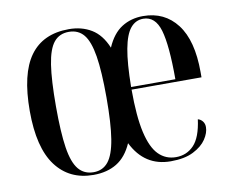

<svg xmlns="http://www.w3.org/2000/svg" viewBox="-66 -629 868 722"><g transform="rotate(-10 368.0 -268.0)"><path d="M236 10Q144 10 92.5 -59Q41 -128 41 -268Q41 -410 90.5 -478Q140 -546 239 -546Q288 -546 325 -523.5Q362 -501 383 -450Q405 -501 440.5 -523.5Q476 -546 522 -546Q604 -546 651.5 -484Q699 -422 699 -301V-281H432Q432 -178 446 -117Q460 -56 487 -29Q514 -2 553 -2Q594 -2 621.5 -31Q649 -60 658 -128Q669 -125 676 -116Q683 -107 683 -94Q683 -72 667 -48Q651 -24 617.5 -7Q584 10 531 10Q431 10 384 -85Q362 -35 325 -12.5Q288 10 236 10ZM238 0Q273 0 294 -26Q315 -52 324.5 -110.5Q334 -169 334 -268Q334 -368 324.5 -426.5Q315 -485 294 -510.5Q273 -536 237 -536Q201 -536 180 -510.5Q159 -485 150 -426.5Q141 -368 141 -268Q141 -169 150 -110.5Q159 -52 180.5 -26Q202 0 238 0ZM601 -291Q601 -421 584 -478.5Q567 -536 521 -536Q492 -536 472.5 -512.5Q453 -489 443 -435.5Q433 -382 432 -291Z"/></g></svg>

Font: Noto Serif Display ExtraCondensed Medium
Style: Regular
Weight: 500
Width: 2
Designer: Monotype Design Team
Foundry: Monotype Imaging Inc.
Version: Version 2.009